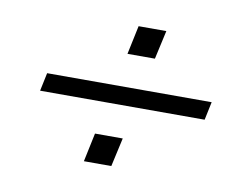

<svg xmlns="http://www.w3.org/2000/svg" viewBox="-56 -606 763 593"><g transform="rotate(10 325.0 -310.0)"><path d="M81 -338H597L585 -281H69ZM259 -180H346L326 -90H240ZM334 -530H421L401 -440H315Z"/></g></svg>

Font: Azeret Mono Light
Style: Italic
Weight: 300
Italic angle: -12°
Designer: Martin Vácha
Foundry: Displaay
Version: Version 1.000; Glyphs 3.0.3, build 3074